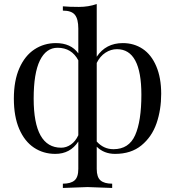

<svg xmlns="http://www.w3.org/2000/svg" viewBox="-20 -740 857 941"><path d="M672.9 -275.9Q672.9 -499 553.2 -499Q523.4 -499 496.8 -481.7Q470.2 -464.4 454.1 -431.6V-46.4Q487.8 -8.8 536.1 -8.8Q611.8 -8.8 642.3 -77.4Q672.9 -146 672.9 -275.9ZM262.2 -505.9Q206.1 -505.9 175.5 -443.6Q145 -381.3 145 -256.8Q145 -16.1 279.8 -16.1Q305.2 -16.1 327.6 -31.7Q350.1 -47.4 363.8 -77.1V-444.3Q331.1 -505.9 262.2 -505.9ZM582 -528.8Q636.7 -528.8 679.2 -500.5Q721.7 -472.2 745.8 -415.5Q770 -358.9 770 -280.3Q770 -201.7 747.1 -135.5Q724.1 -69.3 673.3 -27.6Q622.6 14.2 543.9 14.2Q489.7 14.2 454.1 -21V87.9Q454.1 128.4 472.7 144.3Q491.2 160.2 529.8 160.2V181.2Q428.7 176.8 409.2 176.8Q389.6 176.8 288.1 181.2V160.2Q326.7 160.2 345.2 144.3Q363.8 128.4 363.8 87.9V-46.4Q324.2 14.2 251 14.2Q192.4 14.2 146.5 -16.4Q100.6 -46.9 74.2 -107.9Q47.9 -168.9 47.9 -256.8Q47.9 -344.7 75 -406Q102.1 -467.3 148.9 -498Q195.8 -528.8 253.9 -528.8Q327.6 -528.8 363.8 -478.5V-600.1Q363.8 -646.5 347.2 -667.2Q330.6 -688 288.1 -688V-709Q319.8 -706.1 366.7 -706.1Q413.6 -706.1 454.1 -720.2V-461.9Q498.5 -528.8 582 -528.8Z"/></svg>

Font: PlayfairDisplay-Regular
Style: Regular
Weight: 400
Designer: Claus Eggers Sørensen
Foundry: Claus Eggers Sørensen
Version: Version 1.002;PS 001.002;hotconv 1.0.70;makeotf.lib2.5.58329